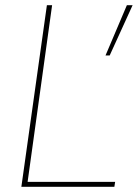

<svg xmlns="http://www.w3.org/2000/svg" viewBox="-20 -717 529 737"><path d="M62 0 160 -697H180L86 -19H422L419 0ZM385 -504 467 -697H489L401 -504Z"/></svg>

Font: Hanken Grotesk Thin
Style: Italic
Weight: 250
Italic angle: -8°
Designer: Alfredo Marco Pradil
Foundry: Hanken Design Co.
Version: Version 3.013